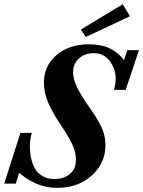

<svg xmlns="http://www.w3.org/2000/svg" viewBox="-59 -889 687 922"><path d="M353 -711.4 329.6 -747.1 530.3 -868.7 564.9 -811ZM215.3 13.2Q116.7 13.2 33.2 -59.1L16.6 -7.3H-38.6L39.1 -251H94.2Q84.5 -222.2 84.5 -186Q84.5 -167.5 86.7 -148.9Q88.9 -130.4 96.4 -107.9Q104 -85.4 116.2 -68.8Q128.4 -52.2 150.1 -40.8Q171.9 -29.3 200.7 -29.3Q247.1 -29.3 276.4 -53.5Q305.7 -77.6 305.7 -121.1Q305.7 -159.2 286.9 -198Q268.1 -236.8 231.9 -290.5Q192.9 -348.6 172.4 -396Q151.9 -443.4 151.9 -493.2Q151.9 -572.3 211.9 -624.3Q272 -676.3 368.2 -676.3Q424.8 -676.3 465.3 -658Q505.9 -639.6 536.6 -600.6L552.7 -648.4H608.4L544.4 -457.5H488.3Q496.6 -486.8 496.6 -510.7Q496.6 -558.1 467.8 -595.9Q439 -633.8 393.1 -633.8Q347.2 -633.8 319.6 -607.9Q292 -582 292 -543Q292 -507.8 311.8 -468.3Q331.5 -428.7 368.7 -376Q388.2 -348.1 398.7 -331.5Q409.2 -314.9 422.4 -290Q435.5 -265.1 441.4 -241Q447.3 -216.8 447.3 -191.4Q447.3 -105 381.3 -45.9Q315.4 13.2 215.3 13.2Z"/></svg>

Font: Elstob 8pt
Style: Bold Italic
Weight: 700
Italic angle: -20°
Designer: Peter S. Baker
Version: Version 1.015